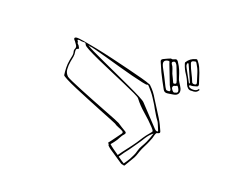

<svg xmlns="http://www.w3.org/2000/svg" viewBox="-108 -904 1216 1012"><g transform="rotate(20 500.0 -398.0)"><path d="M869 -561Q856 -559 847.5 -566Q839 -573 834 -585Q825 -611 810 -633Q795 -655 787 -680Q786 -684 785 -686.5Q784 -689 786 -692Q802 -718 833 -726Q838 -728 841 -725Q844 -722 846 -719Q856 -707 862.5 -693Q869 -679 874 -665Q879 -651 883.5 -636Q888 -621 893 -607Q896 -594 885 -592Q877 -590 869 -587.5Q861 -585 853 -586Q848 -586 847 -583Q846 -580 850 -576Q858 -569 873.5 -569.5Q889 -570 896 -577Q898 -579 899.5 -581.5Q901 -584 904 -582Q907 -580 905.5 -577.5Q904 -575 902 -573Q894 -560 869 -561ZM868 -598Q885 -598 879 -614Q875 -626 871.5 -638Q868 -650 864 -662Q857 -684 843 -706Q839 -714 833.5 -713Q828 -712 822 -710Q811 -706 816 -694Q824 -671 835.5 -649Q847 -627 856 -604Q860 -598 868 -598ZM842 -593Q843 -594 845 -594V-599Q835 -622 825 -644.5Q815 -667 805 -689Q803 -693 800 -691Q797 -691 797 -686Q796 -680 798 -674.5Q800 -669 803 -664Q813 -646 822.5 -628.5Q832 -611 842 -593ZM708 -684Q714 -682 718 -683Q722 -684 726 -686Q735 -691 740.5 -688Q746 -685 750 -677Q761 -661 768.5 -643Q776 -625 781 -607Q785 -591 793.5 -579Q802 -567 809 -553Q816 -537 810 -525Q804 -513 786 -510Q779 -509 770.5 -507.5Q762 -506 754 -505Q736 -502 728 -517Q717 -537 706 -557.5Q695 -578 685 -599Q674 -623 663 -649Q657 -661 670 -667Q681 -672 690 -676.5Q699 -681 708 -684ZM779 -573Q778 -576 777.5 -579Q777 -582 776 -585Q771 -599 765.5 -613.5Q760 -628 754 -643Q751 -650 748.5 -657Q746 -664 741 -669Q736 -676 729 -674Q715 -669 722 -658Q730 -648 734 -635Q738 -622 742 -611Q747 -601 752 -590.5Q757 -580 762 -569Q764 -565 767 -565Q770 -565 773 -566Q779 -568 779 -573ZM752 -518Q766 -517 761 -530Q757 -538 753 -544.5Q749 -551 747 -558Q737 -583 728 -607Q719 -631 709 -656Q708 -660 706.5 -664.5Q705 -669 698 -668Q668 -663 680 -635Q682 -631 683 -628Q696 -605 708 -581Q720 -557 732 -533Q735 -527 739 -522Q743 -517 752 -518ZM698 -116Q692 -107 687 -97.5Q682 -88 676 -79Q674 -75 671.5 -71.5Q669 -68 667 -69Q663 -71 659.5 -71Q656 -71 654 -72L648 -75Q625 -91 608.5 -101.5Q592 -112 578 -122Q566 -130 561.5 -134.5Q557 -139 555 -141Q554 -143 554 -146.5Q554 -150 550 -151Q547 -153 549.5 -155.5Q552 -158 553 -160Q556 -163 560 -169Q571 -183 580.5 -197Q590 -211 600 -224Q605 -232 597 -237Q587 -243 572 -248.5Q557 -254 548 -261Q542 -264 515.5 -274.5Q489 -285 450.5 -300.5Q412 -316 370.5 -333Q329 -350 292.5 -365.5Q256 -381 233 -393Q210 -405 209 -409Q206 -429 205.5 -450Q205 -471 209 -493Q211 -505 214 -518Q217 -531 213 -544Q211 -551 214 -557Q220 -569 214 -578.5Q208 -588 201 -597Q199 -599 197 -601Q195 -603 194 -605Q189 -614 201 -617Q211 -619 243.5 -613.5Q276 -608 321.5 -599Q367 -590 417.5 -578Q468 -566 515 -554.5Q562 -543 597 -533.5Q632 -524 646 -518Q652 -517 654 -513Q668 -500 679 -485.5Q690 -471 699 -455Q713 -433 726.5 -411.5Q740 -390 754 -368Q764 -352 771.5 -336.5Q779 -321 786 -305Q792 -293 776 -290Q770 -289 768.5 -285.5Q767 -282 765 -277Q763 -267 759.5 -256.5Q756 -246 751 -235Q744 -218 735 -201Q726 -184 720 -167Q716 -154 711 -141Q706 -128 698 -116ZM579 -171Q577 -168 572.5 -162.5Q568 -157 563 -151Q570 -144 586 -132.5Q602 -121 618 -110Q634 -133 653.5 -158Q673 -183 689 -206Q700 -223 711 -240Q722 -257 736 -273Q749 -287 748 -291.5Q747 -296 735 -309Q708 -338 674 -367Q640 -396 617 -427Q613 -433 586 -445.5Q559 -458 519 -475.5Q479 -493 435.5 -511.5Q392 -530 353 -547.5Q314 -565 288.5 -578.5Q263 -592 261 -598Q257 -608 253 -608Q249 -608 235 -608Q231 -608 226 -609.5Q221 -611 216 -610Q210 -608 212 -606Q217 -602 217 -596Q217 -590 223 -586Q227 -583 228.5 -579Q230 -575 233 -571Q237 -567 231 -565Q222 -562 221 -556.5Q220 -551 221 -545Q224 -531 221.5 -516.5Q219 -502 216 -488Q212 -466 213.5 -444.5Q215 -423 231 -408Q236 -404 260.5 -393Q285 -382 321 -367.5Q357 -353 397 -337Q437 -321 473.5 -307Q510 -293 535 -283Q560 -273 565 -270Q576 -262 588 -255Q600 -248 613 -240Q621 -235 616 -227Q603 -213 596.5 -199Q590 -185 579 -171ZM295 -597Q286 -597 279.5 -600Q273 -603 279 -598Q286 -593 314 -579.5Q342 -566 382.5 -547.5Q423 -529 467 -509Q511 -489 551 -470.5Q591 -452 618 -438Q645 -424 651 -417Q674 -392 698 -367Q722 -342 746 -316Q750 -312 754 -307.5Q758 -303 763 -300Q768 -297 773 -298Q776 -300 774 -304Q770 -313 766.5 -322Q763 -331 759 -340Q758 -343 756 -346Q754 -349 752 -352Q742 -365 734 -379Q726 -393 718 -406Q711 -420 702.5 -433Q694 -446 686 -459Q679 -470 670 -481Q661 -492 652 -502Q649 -505 645 -509.5Q641 -514 636 -511Q634 -509 608.5 -514.5Q583 -520 545 -529.5Q507 -539 465 -551Q423 -563 385 -573.5Q347 -584 322 -590.5Q297 -597 295 -597ZM803 -533Q803 -541 796.5 -551.5Q790 -562 787 -560Q782 -556 775 -555Q768 -554 766 -545Q765 -538 772.5 -529Q780 -520 785 -521Q791 -523 796.5 -524.5Q802 -526 803 -533ZM663 -79Q669 -87 675 -96.5Q681 -106 686 -114Q693 -127 699 -140Q705 -153 708 -166Q712 -182 721 -197Q730 -212 737 -227Q743 -240 748 -254Q753 -268 757 -281Q746 -273 737.5 -263Q729 -253 722 -242Q709 -220 694 -199.5Q679 -179 665 -158Q656 -147 645 -132Q634 -117 626 -104Q654 -84 663 -79Z"/></g></svg>

Font: Rock 3D
Style: Regular
Weight: 400
Version: Version 1.000